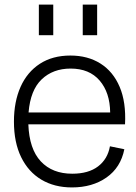

<svg xmlns="http://www.w3.org/2000/svg" viewBox="-20 -810 595 840"><path d="M295 10Q218 10 161 -24Q104 -58 72.5 -122.5Q41 -187 41 -278Q41 -365 70 -430Q99 -495 154.5 -531Q210 -567 288 -567Q364 -567 419.5 -532Q475 -497 503.5 -430Q532 -363 527 -266H104Q108 -158 158.5 -104Q209 -50 296 -50Q367 -50 409 -82Q451 -114 461 -170L524 -157Q508 -77 446 -33.5Q384 10 295 10ZM289 -510Q212 -510 162.5 -463Q113 -416 105 -318H462Q461 -405 416 -457.5Q371 -510 289 -510ZM150 -656V-790H213V-656ZM342 -656V-790H405V-656Z"/></svg>

Font: BDO Grotesk Light
Style: Regular
Weight: 300
Designer: Deni Anggara
Foundry: Lokal Container
Version: Version 2.000